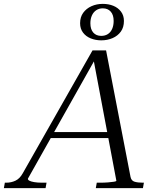

<svg xmlns="http://www.w3.org/2000/svg" viewBox="-73 -970 819 990"><path d="M189 -289H504L501 -258H176ZM407 -675 420 -669 71 -49Q70 -43 78 -38.5Q86 -34 103 -31Q120 -28 144 -28H167L162 0H-53L-48 -28H-41Q-15 -28 7 -38.5Q29 -49 44 -76L404 -710H474L600 -58Q604 -38 621 -33Q638 -28 663 -28H669L664 0H421L426 -28H444Q465 -28 484 -29.5Q503 -31 515 -33Q527 -35 527 -38ZM457 -927Q438 -927 423.5 -917.5Q409 -908 401 -890.5Q393 -873 393 -850Q393 -819 408 -802Q423 -785 449 -785Q469 -785 483.5 -794.5Q498 -804 505.5 -821.5Q513 -839 513 -862Q513 -893 498 -910Q483 -927 457 -927ZM449 -762Q420 -762 395 -772Q370 -782 355 -802Q340 -822 340 -850Q340 -882 356 -904Q372 -926 398.5 -938Q425 -950 457 -950Q487 -950 511.5 -940Q536 -930 551 -910Q566 -890 566 -862Q566 -829 550 -807Q534 -785 507.5 -773.5Q481 -762 449 -762Z"/></svg>

Font: Roboto Serif 120pt Expanded Light
Style: Italic
Weight: 300
Width: 7
Italic angle: -10°
Designer: Greg Gazdowicz
Foundry: Commercial Type
Version: Version 1.008